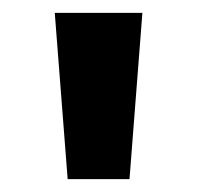

<svg xmlns="http://www.w3.org/2000/svg" viewBox="-20 -734 306 298"><path d="M85 -456 65 -714H201L181 -456Z"/></svg>

Font: Noto Sans Adlam
Style: Regular
Weight: 400
Designer: Mark Jamra, Neil Patel
Foundry: JamraPatel LLC
Version: Version 3.001